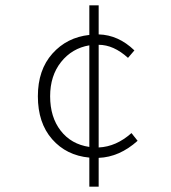

<svg xmlns="http://www.w3.org/2000/svg" viewBox="-20 -672 640 720"><path d="M168 -311Q168 -233 207.5 -182Q247 -131 315 -121V-502Q250 -491 209 -439.5Q168 -388 168 -311ZM315 28V-81Q229 -89 175.5 -150Q122 -211 122 -311Q122 -410 176.5 -471Q231 -532 315 -541V-652H350V-543Q424 -541 484 -483L460 -455Q406 -504 350 -504V-119Q416 -122 473 -173L496 -144Q428 -83 350 -80V28Z"/></svg>

Font: TypoPRO Source Code Pro
Style: Regular
Weight: 300
Monospace: yes
Designer: Paul D. Hunt, Teo Tuominen
Foundry: Adobe Systems Incorporated
Version: Version 2.010;PS 1.0;hotconv 1.0.84;makeotf.lib2.5.63406